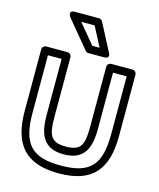

<svg xmlns="http://www.w3.org/2000/svg" viewBox="-141 -1053 985 1192"><g transform="rotate(15 351.0 -457.5)"><path d="M350 -82C482.1 -82 516 -164.4 516 -290V-651H604V-282C604 -83.7 542.4 -10 351 -10C160.8 -10 98 -84 98 -282V-651H186V-292C186 -171.2 215.9 -82 350 -82ZM350 -132C252.8 -132 236 -176.1 236 -292V-676C236 -686.7 226.1 -701 211 -701H73C62.3 -701 48 -691.1 48 -676V-282C48 -65.6 135.6 40 351 40C567.7 40 654 -65.5 654 -282V-676C654 -686.7 644.1 -701 629 -701H491C480.3 -701 466 -691.1 466 -676V-290C466 -171.4 447.6 -132 350 -132ZM348.7 -779 244.2 -905H329.9L395.7 -779ZM317.8 -738C322.3 -732.6 329.6 -729 337 -729H437C482.7 -729 459.2 -765.6 459.2 -765.6L367.2 -941.6C363.2 -949.1 354.4 -955 345 -955H191C141.3 -955 171.8 -914 171.8 -914Z"/></g></svg>

Font: Fog Sans
Style: Outline
Weight: 700
Foundry: Intel Corporation
Version: Version 1.00